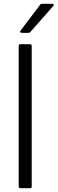

<svg xmlns="http://www.w3.org/2000/svg" viewBox="-20 -997 305 1017"><path d="M89 0Q79 0 79 -10V-753Q79 -763 89 -763H138Q148 -763 148 -753V-10Q148 0 138 0ZM142 -829Q138 -823 130 -823H95Q89 -823 87 -827Q85 -831 89 -835L192 -971Q196 -977 205 -977H257Q263 -977 264.5 -973Q266 -969 262 -965Z"/></svg>

Font: Open Sauce Two Light
Style: Regular
Weight: 300
Designer: Alfredo Marco Pradil
Foundry: Creative Sauce Fz LLC
Version: Version 1.477